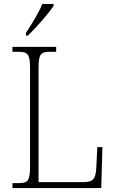

<svg xmlns="http://www.w3.org/2000/svg" viewBox="-20 -951 583 971"><path d="M111 -784V-771H121C163 -811 228 -886 251 -921V-931H194C176 -886 140 -829 111 -784ZM43 0H492L498 -207H472L467 -104C464 -50 455 -30 402 -30H175V-606C175 -679 186 -689 234 -689H264V-714H43V-689H72C120 -689 132 -679 132 -605V-109C132 -35 120 -25 73 -25H43Z"/></svg>

Font: Noto Serif Hebrew SemiCondensed ExtraLight
Style: Regular
Weight: 200
Width: 4
Designer: Monotype Design Team
Foundry: Monotype Imaging Inc.
Version: Version 2.004